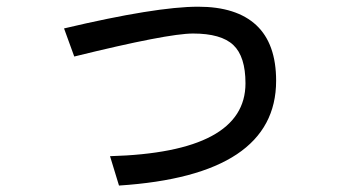

<svg xmlns="http://www.w3.org/2000/svg" viewBox="-20 -540 1040 587"><path d="M343.8 27.3 316.4 -62.5Q730.5 -74.2 730.5 -285.2Q730.5 -367.2 693.4 -402.3Q656.2 -437.5 570.3 -437.5Q492.2 -437.5 207 -367.2L175.8 -453.1Q457 -519.5 585.9 -519.5Q703.1 -519.5 763.7 -462.9Q824.2 -406.2 824.2 -293Q824.2 -3.9 343.8 27.3Z"/></svg>

Font: WenQuanYi Micro Hei Mono
Style: Regular
Weight: 400
Foundry: Ascender Corporation
Version: Version 0.2.0-beta